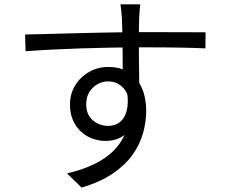

<svg xmlns="http://www.w3.org/2000/svg" viewBox="-20 -812 1040 886"><path d="M627.1 -792Q626.7 -786.7 625.4 -773.8Q624 -761 623.3 -748.3Q622.6 -735.6 622.2 -729Q621.2 -709.6 621 -677Q620.8 -644.3 620.8 -605Q620.8 -565.8 621.3 -526Q621.8 -486.3 622.3 -451.1Q622.8 -415.9 622.8 -391.9L546.4 -430.4Q546.4 -443.9 546.4 -472.6Q546.4 -501.4 546.1 -538.5Q545.8 -575.5 545.3 -613Q544.8 -650.4 544.1 -681.4Q543.4 -712.4 542.4 -728.6Q541.3 -748.8 539.2 -767.4Q537.1 -785.9 535.7 -792ZM95.8 -652.9Q136.7 -653.5 188.9 -654.9Q241.1 -656.3 299.8 -657.9Q358.4 -659.5 418.3 -660.8Q478.2 -662.1 533.8 -662.9Q589.4 -663.7 635.9 -663.7Q681.4 -663.7 726.3 -663.6Q771.2 -663.5 810.4 -663.5Q849.6 -663.5 880.2 -663.2Q910.9 -662.9 928.6 -662.9L927.9 -588.8Q886.2 -590.8 815.5 -592.2Q744.9 -593.6 634.5 -593.6Q570 -593.6 499.7 -592.4Q429.4 -591.2 358.2 -588.9Q287.1 -586.6 220.7 -583.2Q154.4 -579.8 98 -575.6ZM620.6 -362.4Q620.6 -295.6 601.2 -251Q581.8 -206.5 547.5 -184.1Q513.2 -161.7 467.1 -161.7Q435.9 -161.7 406.4 -172.5Q376.9 -183.3 353.6 -204.8Q330.2 -226.4 316.6 -257.5Q302.9 -288.6 302.9 -329.3Q302.9 -379.3 327.1 -418.3Q351.2 -457.2 391.4 -480.1Q431.7 -503 479.3 -503Q537.8 -503 576.6 -476.7Q615.5 -450.3 635.1 -404.9Q654.7 -359.4 654.7 -301.1Q654.7 -250.6 640.4 -198.8Q626.2 -146.9 592.6 -99.1Q558.9 -51.2 501.3 -11.8Q443.8 27.7 356.5 53.7L289.1 -11.9Q357.4 -27.6 410.9 -52.8Q464.5 -78 501.8 -114.1Q539.1 -150.2 558.5 -198.3Q577.9 -246.4 577.9 -308.3Q577.9 -376.2 549 -406.3Q520.2 -436.4 479 -436.4Q453 -436.4 429.8 -423.5Q406.6 -410.5 392.2 -386.9Q377.8 -363.2 377.8 -330.5Q377.8 -283.4 408.2 -257.2Q438.5 -231.1 479.6 -231.1Q511.2 -231.1 533.2 -248.5Q555.2 -266 564.7 -301.6Q574.2 -337.2 566 -390.1Z"/></svg>

Font: Noto Sans KR Thin
Style: Regular
Weight: 100
Designer: Ryoko NISHIZUKA 西塚涼子 (kana, bopomofo & ideographs); Paul D. Hunt (Latin, Greek & Cyrillic); Sandoll Communications 산돌커뮤니
Foundry: Adobe
Version: Version 2.004-H2;hotconv 1.0.118;makeotfexe 2.5.65603